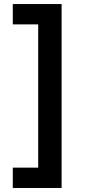

<svg xmlns="http://www.w3.org/2000/svg" viewBox="-20 -765 422 945"><path d="M43 160.2V60.1H168V-645H43V-745.1H283.2V160.2Z"/></svg>

Font: Plus Jakarta Sans SemiBold
Style: Regular
Weight: 600
Designer: Gumpita Rahayu
Foundry: Tokotype
Version: Version 2.006